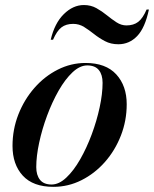

<svg xmlns="http://www.w3.org/2000/svg" viewBox="-20 -714 597 744"><path d="M263.5 -621.5Q236 -621.5 218.2 -608Q200.5 -594.5 185.5 -560H176.5Q191.5 -624 227.2 -659.2Q263 -694.5 305 -694.5Q332 -694.5 353.5 -682.5Q375 -670.5 394 -655Q413 -639.5 431.5 -627.5Q450 -615.5 470 -615.5Q497.5 -615.5 515.5 -629.2Q533.5 -643 548 -677H557Q542 -606 511.5 -574.2Q481 -542.5 438.5 -542.5Q409.5 -542.5 386.8 -554.5Q364 -566.5 344.5 -582Q325 -597.5 305.8 -609.5Q286.5 -621.5 263.5 -621.5ZM187 10Q108 10 68.2 -33.5Q28.5 -77 28.5 -148.5Q28.5 -212.5 51.2 -270.5Q74 -328.5 113.5 -373.5Q153 -418.5 204 -444.2Q255 -470 311.5 -470Q390 -470 430.5 -425.8Q471 -381.5 471 -310Q471 -246.5 448.5 -188.8Q426 -131 386.5 -86.2Q347 -41.5 295.8 -15.8Q244.5 10 187 10ZM180 1Q208.5 1 237 -25.8Q265.5 -52.5 290.8 -96.8Q316 -141 335.5 -193.5Q355 -246 366.2 -298.2Q377.5 -350.5 377.5 -393Q377.5 -424.5 363 -442.5Q348.5 -460.5 318 -460.5Q289.5 -460.5 261 -433.8Q232.5 -407 207.2 -362.8Q182 -318.5 162.5 -266Q143 -213.5 131.8 -161.2Q120.5 -109 120.5 -66.5Q120.5 -35.5 135 -17.2Q149.5 1 180 1Z"/></svg>

Font: Bodoni* 24pt Medium
Style: Italic
Weight: 500
Italic angle: -13°
Version: Version 2.3